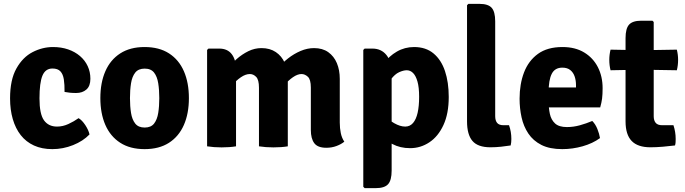

<svg xmlns="http://www.w3.org/2000/svg" viewBox="-20 -756 3540 992"><path d="M313.5 -281Q314 -319 309.8 -346Q305.5 -373 292 -387.5Q278.5 -402 251 -402Q214.5 -402 199.2 -365Q184 -328 184 -247.5Q184 -167 207.2 -134.5Q230.5 -102 274.5 -102Q304.5 -102 333.2 -115.2Q362 -128.5 386 -145.5Q404 -135 420.8 -109.5Q437.5 -84 442.5 -61.5Q409.5 -27 357.5 -6.2Q305.5 14.5 250.5 14.5Q196.5 14.5 155.5 -4.2Q114.5 -23 87.2 -57.8Q60 -92.5 46 -140.8Q32 -189 32 -247.5Q32 -344 64.8 -402.2Q97.5 -460.5 148.5 -486.8Q199.5 -513 254 -513Q296.5 -513 332 -500.8Q367.5 -488.5 393.2 -466.5Q419 -444.5 433 -414.5Q447 -384.5 447 -349Q447 -311.5 426.5 -293.5Q406 -275.5 373.5 -275.5Q355 -275.5 341.2 -277Q327.5 -278.5 313.5 -281Z M956 -249Q956 -169.5 930 -110.2Q904 -51 853 -18.2Q802 14.5 727 14.5Q652 14.5 601 -18.5Q550 -51.5 524.2 -110.8Q498.5 -170 498.5 -249Q498.5 -329 524.5 -388.2Q550.5 -447.5 601.5 -480.2Q652.5 -513 727 -513Q802.5 -513 853.5 -480Q904.5 -447 930.2 -387.8Q956 -328.5 956 -249ZM651.5 -249Q651.5 -207 657 -172.5Q662.5 -138 678.8 -117.5Q695 -97 727.5 -97Q760 -97 776 -117.5Q792 -138 797.5 -172.5Q803 -207 803 -249Q803 -291 797.5 -325.8Q792 -360.5 776 -381Q760 -401.5 727.5 -401.5Q695 -401.5 678.8 -381Q662.5 -360.5 657 -325.8Q651.5 -291 651.5 -249Z M1112.5 -505Q1155.5 -505 1177.5 -476Q1199.5 -447 1199.5 -397V0Q1166.5 5.5 1125 5.5Q1084.5 5.5 1050 0V-498L1057 -505ZM1318 -302.5Q1318 -344 1303.5 -358.8Q1289 -373.5 1271 -373.5Q1249 -373.5 1224.8 -357Q1200.5 -340.5 1180.2 -316.2Q1160 -292 1150.5 -267.5V-398Q1174 -425.5 1202.2 -450.5Q1230.5 -475.5 1263 -491.5Q1295.5 -507.5 1331 -507.5Q1374.5 -507.5 1405 -487Q1435.5 -466.5 1451.2 -431Q1467 -395.5 1467 -350V0Q1435 5.5 1392.5 5.5Q1352.5 5.5 1318 0ZM1586 -303.5Q1586 -345 1570.8 -359.2Q1555.5 -373.5 1537.5 -373.5Q1517.5 -373.5 1493.5 -357Q1469.5 -340.5 1448.5 -315Q1427.5 -289.5 1415 -262.5V-403Q1437.5 -430 1468 -454Q1498.5 -478 1533.2 -492.8Q1568 -507.5 1602.5 -507.5Q1646.5 -507.5 1676 -486.5Q1705.5 -465.5 1720.5 -429.8Q1735.5 -394 1735.5 -348.5V-122.5Q1735.5 -93.5 1740.8 -68.2Q1746 -43 1759 -24Q1742.5 -10.5 1718.2 -1.5Q1694 7.5 1666 7.5Q1621.5 7.5 1603.8 -16.2Q1586 -40 1586 -84.5Z M1904 -505Q1950 -505 1976.8 -471.5Q2003.5 -438 2003.5 -380V125.5Q2003.5 175.5 1985 195.8Q1966.5 216 1922 216H1864L1857 209V-498L1864 -505ZM2298.5 -255Q2298.5 -169 2271.2 -110Q2244 -51 2198.5 -20.8Q2153 9.5 2099 9.5Q2047.5 9.5 2007.5 -11.8Q1967.5 -33 1933.5 -54L1957 -160.5Q1986 -137 2016.8 -119.5Q2047.5 -102 2073.5 -102Q2098 -102 2114 -120.5Q2130 -139 2137.8 -173.5Q2145.5 -208 2145.5 -256Q2145.5 -304.5 2137 -334.5Q2128.5 -364.5 2114.2 -378.8Q2100 -393 2081.5 -393Q2064.5 -393 2042.2 -383Q2020 -373 1999.5 -345.5Q1979 -318 1965.5 -266L1932.5 -353Q1938 -392.5 1964 -429.2Q1990 -466 2030.5 -489.5Q2071 -513 2119.5 -513Q2180 -513 2219.8 -480Q2259.5 -447 2279 -389Q2298.5 -331 2298.5 -255Z M2610 -109Q2622 -75.5 2622 -38Q2622 -30 2621.2 -21Q2620.5 -12 2618.5 -4.5Q2597 -1 2569.2 2Q2541.5 5 2514 5Q2449 5 2421 -27.8Q2393 -60.5 2393 -129V-729L2400 -736H2457.5Q2502 -736 2520.2 -715.8Q2538.5 -695.5 2538.5 -645.5V-156Q2538.5 -133 2548.5 -121Q2558.5 -109 2581.5 -109Z M2759.5 -201V-304H2956V-315.5Q2956 -340.5 2949 -361Q2942 -381.5 2926.5 -394Q2911 -406.5 2885.5 -406.5Q2847 -406.5 2830.8 -374.8Q2814.5 -343 2814.5 -279V-234Q2814.5 -198 2821 -167.5Q2827.5 -137 2847.8 -118.2Q2868 -99.5 2909 -99.5Q2943 -99.5 2976.2 -108.8Q3009.5 -118 3040 -131Q3056.5 -114.5 3066.5 -89.5Q3076.5 -64.5 3080 -42.5Q3042.5 -15 2990.2 -0.2Q2938 14.5 2885 14.5Q2820 14.5 2777.2 -7.2Q2734.5 -29 2709.8 -66Q2685 -103 2674.8 -149.5Q2664.5 -196 2664.5 -246Q2664.5 -321.5 2687.5 -381.8Q2710.5 -442 2759.2 -477.5Q2808 -513 2886 -513Q2952 -513 2998.2 -485Q3044.5 -457 3069 -409Q3093.5 -361 3093.5 -300.5Q3093.5 -268.5 3090.8 -247Q3088 -225.5 3081 -201Z M3212 -559Q3212 -609 3230.5 -629Q3249 -649 3293 -649H3351L3357.5 -642.5V-155.5Q3357.5 -133.5 3367.8 -121.2Q3378 -109 3401.5 -109H3459.5Q3471 -74.5 3471 -38Q3471 -30 3470.5 -21Q3470 -12 3467.5 -4.5Q3440.5 -1 3405.5 2Q3370.5 5 3340.5 5Q3275 5 3243.5 -27.8Q3212 -60.5 3212 -129ZM3477 -499.5Q3483.5 -473 3483.5 -447Q3483.5 -418.5 3477 -393L3293.5 -396L3134.5 -393Q3128 -418.5 3128 -447Q3128 -473 3134.5 -499.5L3297.5 -496.5Z"/></svg>

Font: Signika Negative Light
Style: Bold
Weight: 700
Version: Version 2.001